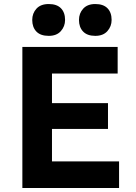

<svg xmlns="http://www.w3.org/2000/svg" viewBox="-20 -933 675 953"><path d="M91 0V-700H564V-568H238V-421H516V-293H238V-132H571V0ZM372 -834Q372 -867 393 -890Q414 -913 453 -913Q493 -913 513.5 -892Q534 -871 534 -834Q534 -802 513 -778.5Q492 -755 453 -755Q413 -755 392.5 -776.5Q372 -798 372 -834ZM140 -834Q140 -867 161 -890Q182 -913 222 -913Q262 -913 282.5 -892Q303 -871 303 -834Q303 -802 282 -778.5Q261 -755 222 -755Q181 -755 160.5 -776.5Q140 -798 140 -834Z"/></svg>

Font: Mach SemiBold
Style: Regular
Weight: 600
Version: Version 1.002